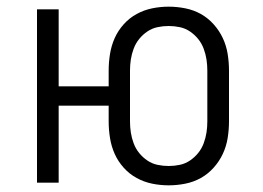

<svg xmlns="http://www.w3.org/2000/svg" viewBox="-20 -548 790 576"><path d="M486 8Q461 8 436.5 3Q412 -2 390 -14Q368 -26 351 -45Q334 -64 324 -86.5Q314 -109 310 -134Q306 -159 306 -184V-231H156V0H91V-520H156V-289H306V-336Q306 -361 310 -386Q314 -411 324 -433.5Q334 -456 351 -475Q368 -494 390 -506Q412 -518 436.5 -523Q461 -528 486 -528Q511 -528 536 -523Q561 -518 582.5 -506Q604 -494 621 -475Q638 -456 648.5 -433.5Q659 -411 663 -386Q667 -361 667 -336V-184Q667 -159 663 -134Q659 -109 648.5 -86.5Q638 -64 621 -45Q604 -26 582.5 -14Q561 -2 536 3Q511 8 486 8ZM486 -50Q503 -50 519.5 -53.5Q536 -57 550 -66.5Q564 -76 574.5 -89Q585 -102 591 -118Q597 -134 599.5 -150.5Q602 -167 602 -184V-336Q602 -353 599.5 -369.5Q597 -386 591 -402Q585 -418 574.5 -431Q564 -444 550 -453.5Q536 -463 519.5 -466.5Q503 -470 486 -470Q469 -470 452.5 -466.5Q436 -463 422 -453.5Q408 -444 397.5 -431Q387 -418 381 -402Q375 -386 372.5 -369.5Q370 -353 370 -336V-184Q370 -167 372.5 -150.5Q375 -134 381 -118Q387 -102 397.5 -89Q408 -76 422 -66.5Q436 -57 452.5 -53.5Q469 -50 486 -50Z"/></svg>

Font: Iosevka Aile Custom Light
Style: Regular
Weight: 300
Designer: Belleve Invis
Foundry: Belleve Invis
Version: Version 17.0.2; ttfautohint (v1.8.3)